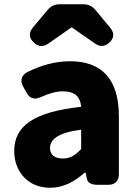

<svg xmlns="http://www.w3.org/2000/svg" viewBox="-20 -832 646 906"><path d="M216 54C279 54 332 25 379 -17H384L390 12C394 31 411 40 441 40H491C523 40 541 22 541 -10V-283C541 -461 458 -543 311 -543C239 -543 172 -523 109 -492C81 -477 74 -452 89 -424L105 -395C120 -367 143 -360 173 -374C211 -391 244 -401 277 -401C335 -401 359 -374 363 -328C141 -304 47 -239 47 -119C47 -24 111 54 216 54ZM135 -702C115 -677 116 -653 139 -632C161 -611 184 -609 209 -627L316 -702H320L428 -627C453 -609 476 -612 498 -633C519 -653 520 -677 500 -701L432 -783C415 -804 397 -812 371 -812H264C238 -812 220 -804 203 -783ZM216 -133C216 -173 252 -206 363 -220V-129C337 -101 313 -84 277 -84C240 -84 216 -100 216 -133Z"/></svg>

Font: コーポレート・ロゴ（ラウンド）ver3 Bold
Style: Regular
Weight: 700
Designer: [KANA_main] LOGOTYPE.JP [Source Han Sans] Ryoko NISHIZUKA 西塚涼子 (kana, bopomofo & ideographs); Paul D. Hunt (Latin, Greek
Version: Version 12.001;FEAKit 1.0